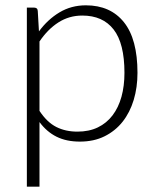

<svg xmlns="http://www.w3.org/2000/svg" viewBox="-20 -526 575 722"><path d="M81 176V-497.5H107Q113.5 -497.5 117.5 -494.8Q121.5 -492 122 -485L126.5 -408Q159.5 -453 203.8 -479.5Q248 -506 303 -506Q395 -506 446 -442.5Q497 -379 497 -252Q497 -197.5 482.8 -150.2Q468.5 -103 441 -68.2Q413.5 -33.5 373.2 -13.5Q333 6.5 280.5 6.5Q229.5 6.5 192.5 -12Q155.5 -30.5 128.5 -67V176ZM289.5 -467.5Q240 -467.5 199.8 -441.8Q159.5 -416 128.5 -370V-109Q157 -66 191.8 -48.5Q226.5 -31 271 -31Q315 -31 348 -47Q381 -63 403.2 -92.2Q425.5 -121.5 436.8 -162.2Q448 -203 448 -252Q448 -363 407.2 -415.2Q366.5 -467.5 289.5 -467.5Z"/></svg>

Font: o
Style: Regular
Weight: 300
Designer: Lukasz Dziedzic
Foundry: Lukasz Dziedzic
Version: Version 1.104; Western+Polish opensource; ttfautohint (v1.8.